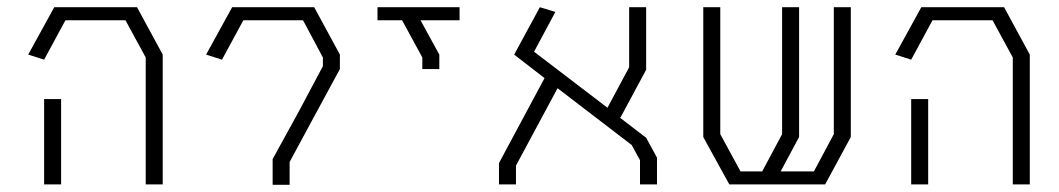

<svg xmlns="http://www.w3.org/2000/svg" viewBox="-20 -752 2928 531"><path d="M130 -732H357H359L430 -601V-242H383V-593L327 -696H161L102 -587L58 -601ZM102 -478H149V-242H102Z M622 -732H849L920 -601V-561L849 -430L781 -304V-241H734V-312L806 -443L873 -569V-593L818 -696H653L594 -587L550 -601Z M1024 -732H1123H1251V-696H1143L1195 -601V-561H1148V-593L1092 -696H1024Z M1720 -732H1767V-559L1696 -427H1694L1767 -371L1797 -316V-242H1750V-309L1727 -351L1522 -508L1407 -294V-242H1360V-301L1486 -536L1402 -601L1473 -732L1516 -719L1457 -609L1660 -454L1720 -566Z M1925 -732H1972V-381L2028 -278H2088L2143 -381V-732H2190V-373L2139 -278H2231L2286 -381V-732H2333V-373L2262 -242H2179H1997L1925 -373Z M2528 -732H2755H2757L2828 -601V-242H2781V-593L2725 -696H2559L2500 -587L2456 -601ZM2500 -478H2547V-242H2500Z"/></svg>

Font: Mixer
Style: Regular
Weight: 400
Version: Version 1.0